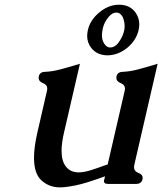

<svg xmlns="http://www.w3.org/2000/svg" viewBox="-20 -769 687 813"><path d="M500 -696.3Q489.7 -715.8 472.7 -715.8Q455.6 -715.8 440.4 -697.8Q421.9 -676.8 415 -647.9L414.1 -642.1Q412.1 -630.4 411.6 -620.6Q411.6 -602.5 418.5 -588.9Q429.7 -567.9 447.3 -567.9Q464.4 -567.9 479.5 -585.4Q499.5 -612.3 505.4 -637.7Q507.8 -648.4 507.8 -659.2Q507.3 -678.2 500 -696.3ZM553.2 -716.8Q569.8 -693.8 569.8 -666Q569.8 -654.3 566.9 -641.6Q556.6 -597.7 518.6 -566.4Q480 -535.2 435.1 -534.7Q390.1 -535.2 366.2 -566.4Q349.1 -588.4 349.1 -616.7Q349.1 -628.4 352.1 -641.6Q361.8 -684.6 400.9 -716.8Q439.5 -749 484.4 -749Q529.3 -749 553.2 -716.8ZM548.8 -71.3Q547.9 -65.9 547.4 -61.5Q547.4 -43.9 565.4 -37.1Q584.5 -29.8 584 -15.6Q584 -13.2 583.5 -10.3Q579.1 9.8 556.2 9.8H437.5Q417 9.8 420.9 -6.3L424.8 -22.5Q414.6 -18.6 391.6 -10.7Q368.7 -2.9 348.6 3.4Q298.8 19 248.5 23.9Q240.7 24.4 233.4 24.4Q188 24.4 155.3 -5.4Q124 -34.2 124 -100.6Q124 -145.5 138.2 -207.5L178.7 -383.8Q179.7 -388.7 180.2 -393.1Q180.2 -410.2 162.1 -417Q143.6 -424.3 143.6 -439Q143.6 -441.9 144 -444.8Q148.4 -464.8 170.9 -464.8Q201.7 -466.3 233.4 -474.6Q265.6 -482.9 318.4 -499L251 -207.5Q240.7 -163.1 240.7 -130.4Q240.7 -86.4 259.3 -63.5Q278.3 -39.1 313.5 -39.1Q334.5 -39.1 363.3 -47.9Q373 -50.8 391.1 -57.1Q409.2 -63.5 421.4 -67.9Q424.3 -68.8 430.2 -70.8L436 -72.8L507.8 -383.8Q508.8 -388.7 509.3 -393.1Q509.3 -410.2 491.2 -417Q472.7 -424.3 472.7 -439Q472.7 -441.9 473.1 -444.8Q477.5 -464.8 500 -464.8Q530.8 -466.3 562.5 -474.6Q594.7 -482.9 647.5 -499Z"/></svg>

Font: Caudex
Style: Bold
Weight: 700
Italic angle: -13°
Version: Version 1.04